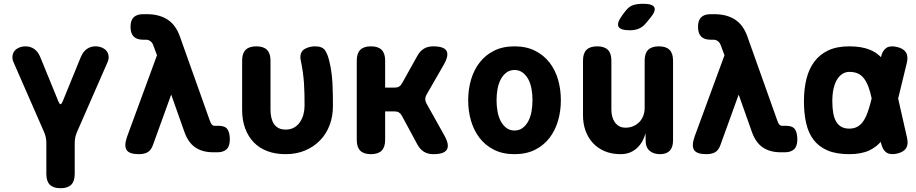

<svg xmlns="http://www.w3.org/2000/svg" viewBox="-20 -805 4840 1015"><path d="M300 190Q262 190 243.5 171.5Q225 153 225 115V-50Q225 -65 222 -79Q219 -93 213 -107L52 -475Q44 -493 46 -509Q48 -525 57 -536Q66 -547 81.5 -553.5Q97 -560 115 -560Q141 -560 161 -546Q181 -532 193 -503L289 -268Q295 -254 300 -254Q305 -254 311 -268L407 -503Q419 -532 439 -546Q459 -560 485 -560Q503 -560 518.5 -553.5Q534 -547 543 -536Q552 -525 554 -509Q556 -493 548 -475L387 -107Q381 -93 378 -79Q375 -65 375 -50V115Q375 153 356.5 171.5Q338 190 300 190Z M788 -37Q778 -10 760 0Q742 10 714 10Q663 10 649 -12.5Q635 -35 652 -83L810 -513L789 -569Q784 -581 774 -588Q764 -595 753 -595H737Q703 -595 686.5 -612Q670 -629 670 -663Q670 -697 686.5 -713.5Q703 -730 737 -730H757Q821 -730 865 -702Q909 -674 931 -612L1089 -168Q1094 -153 1100 -146.5Q1106 -140 1114 -140H1135Q1170 -140 1182.5 -121.5Q1195 -103 1195 -68Q1195 -31 1177.5 -15.5Q1160 0 1130 0H1107Q1050 0 1012 -26Q974 -52 954 -110L885 -305Z M1260 -485Q1260 -523 1278.5 -541.5Q1297 -560 1335 -560Q1373 -560 1391.5 -541.5Q1410 -523 1410 -485V-225Q1410 -204 1414 -185Q1418 -166 1427 -151.5Q1436 -137 1451.5 -128.5Q1467 -120 1490 -120Q1517 -120 1536 -131.5Q1555 -143 1567 -161.5Q1579 -180 1584.5 -202Q1590 -224 1590 -245Q1590 -278 1589.5 -307.5Q1589 -337 1587 -365.5Q1585 -394 1581 -423Q1577 -452 1570 -485Q1569 -490 1568.5 -493.5Q1568 -497 1568 -502Q1568 -534 1592.5 -547Q1617 -560 1645 -560Q1684 -560 1698 -539.5Q1712 -519 1720 -485Q1728 -453 1732 -423.5Q1736 -394 1737.5 -365Q1739 -336 1739.5 -306.5Q1740 -277 1740 -244Q1740 -190 1722.5 -143.5Q1705 -97 1672 -63Q1639 -29 1593 -9.5Q1547 10 1490 10Q1436 10 1393.5 -6Q1351 -22 1321.5 -52.5Q1292 -83 1276 -126.5Q1260 -170 1260 -224Z M1941 10Q1903 10 1884.5 -8.5Q1866 -27 1866 -65V-485Q1866 -523 1884.5 -541.5Q1903 -560 1941 -560Q1979 -560 1997.5 -541.5Q2016 -523 2016 -485V-342H2068Q2081 -342 2090 -347.5Q2099 -353 2105 -364L2187 -511Q2201 -536 2221.5 -548Q2242 -560 2270 -560Q2327 -560 2340.5 -536Q2354 -512 2326 -463L2234 -303Q2228 -292 2228 -281Q2228 -270 2234 -259L2329 -89Q2357 -39 2342.5 -14.5Q2328 10 2271 10Q2242 10 2221.5 -2.5Q2201 -15 2187 -40L2104 -194Q2098 -205 2089 -210.5Q2080 -216 2067 -216H2016V-65Q2016 -27 1997.5 -8.5Q1979 10 1941 10Z M2700 10Q2638 10 2592 -13Q2546 -36 2515.5 -75.5Q2485 -115 2470 -166.5Q2455 -218 2455 -275Q2455 -332 2470 -383.5Q2485 -435 2515.5 -474.5Q2546 -514 2592 -537Q2638 -560 2700 -560Q2762 -560 2808 -537Q2854 -514 2884.5 -475Q2915 -436 2930 -384.5Q2945 -333 2945 -275Q2945 -218 2930 -166.5Q2915 -115 2884.5 -75.5Q2854 -36 2808 -13Q2762 10 2700 10ZM2700 -115Q2724 -115 2742 -128Q2760 -141 2772 -163Q2784 -185 2789.5 -214Q2795 -243 2795 -275Q2795 -308 2789.5 -337Q2784 -366 2772 -387.5Q2760 -409 2742 -422Q2724 -435 2700 -435Q2676 -435 2658 -422Q2640 -409 2628 -387Q2616 -365 2610.5 -336Q2605 -307 2605 -275Q2605 -243 2610.5 -214Q2616 -185 2628 -163Q2640 -141 2658 -128Q2676 -115 2700 -115Z M3388 -235V-485Q3388 -523 3406.5 -541.5Q3425 -560 3463 -560Q3501 -560 3519.5 -541.5Q3538 -523 3538 -485V-63Q3538 -26 3520.5 -8Q3503 10 3469 10Q3435 10 3414 -8Q3393 -26 3393 -63V-100Q3377 -47 3343 -18.5Q3309 10 3261 10Q3213 10 3176 -6Q3139 -22 3113.5 -50Q3088 -78 3075 -115Q3062 -152 3062 -195V-485Q3062 -523 3080.5 -541.5Q3099 -560 3137 -560Q3175 -560 3193.5 -541.5Q3212 -523 3212 -485V-225Q3212 -208 3216 -191Q3220 -174 3229 -160.5Q3238 -147 3252 -138.5Q3266 -130 3287 -130Q3310 -130 3329 -138.5Q3348 -147 3361 -161Q3374 -175 3381 -194Q3388 -213 3388 -235ZM3395 -683Q3378 -662 3357 -653.5Q3336 -645 3310 -645Q3259 -645 3249.5 -664.5Q3240 -684 3270 -725L3285 -745Q3305 -771 3327 -778Q3349 -785 3380 -785Q3431 -785 3439.5 -765.5Q3448 -746 3416 -708Z M3788 -37Q3778 -10 3760 0Q3742 10 3714 10Q3663 10 3649 -12.5Q3635 -35 3652 -83L3810 -513L3789 -569Q3784 -581 3774 -588Q3764 -595 3753 -595H3737Q3703 -595 3686.5 -612Q3670 -629 3670 -663Q3670 -697 3686.5 -713.5Q3703 -730 3737 -730H3757Q3821 -730 3865 -702Q3909 -674 3931 -612L4089 -168Q4094 -153 4100 -146.5Q4106 -140 4114 -140H4135Q4170 -140 4182.5 -121.5Q4195 -103 4195 -68Q4195 -31 4177.5 -15.5Q4160 0 4130 0H4107Q4050 0 4012 -26Q3974 -52 3954 -110L3885 -305Z M4775 -77Q4783 -42 4770 -21.5Q4757 -1 4722 7Q4687 15 4666.5 1.5Q4646 -12 4638 -47L4636 -55Q4611 -27 4576 -10Q4533 10 4470 10Q4400 10 4354 -10Q4308 -30 4280.5 -66.5Q4253 -103 4241.5 -154.5Q4230 -206 4230 -270Q4230 -334 4243 -387Q4256 -440 4284.5 -478.5Q4313 -517 4358.5 -538.5Q4404 -560 4470 -560Q4533 -560 4576 -543Q4612 -529 4637 -503Q4645 -538 4666 -552Q4686 -565 4721 -557Q4756 -549 4769 -528.5Q4782 -508 4774 -473L4728 -284ZM4588 -285Q4581 -318 4572 -343Q4562 -371 4548 -389.5Q4534 -408 4515 -416.5Q4496 -425 4470 -425Q4450 -425 4433.5 -414.5Q4417 -404 4405 -384.5Q4393 -365 4386.5 -336Q4380 -307 4380 -270Q4380 -234 4385 -206.5Q4390 -179 4401 -161Q4412 -143 4429 -134Q4446 -125 4470 -125Q4496 -125 4515 -136.5Q4534 -148 4547.5 -170Q4561 -192 4571 -224Q4580 -251 4588 -285Z"/></svg>

Font: Maple Mono ExtraBold
Style: Regular
Weight: 800
Monospace: yes
Designer: subframe7536
Version: Version 7.000